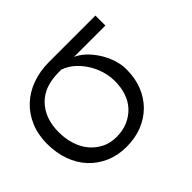

<svg xmlns="http://www.w3.org/2000/svg" viewBox="-122 -612 779 779"><g transform="rotate(-45 268.0 -222.0)"><path d="M316.9 -397.9Q337.9 -389.2 358.4 -370.1Q378.9 -351.1 395.5 -325.4Q412.1 -299.8 422.1 -270.5Q432.1 -241.2 432.1 -210.9Q432.1 -161.1 416 -120.6Q399.9 -80.1 370.4 -50.5Q340.8 -21 300.3 -4.9Q259.8 11.2 210.9 11.2Q161.1 11.2 120.6 -6.3Q80.1 -23.9 51 -54.9Q22 -85.9 6.1 -129.4Q-9.8 -172.9 -9.8 -226.1Q-9.8 -277.8 8.1 -320.3Q25.9 -362.8 57.9 -392.8Q89.8 -422.9 134 -439Q178.2 -455.1 230 -455.1H497.1V-397.9ZM229 -397.9Q146 -397.9 101.6 -351.1Q57.1 -304.2 57.1 -226.1Q57.1 -188 67.6 -155Q78.1 -122.1 98.1 -98.1Q118.2 -74.2 146 -60.1Q173.8 -45.9 210 -45.9Q246.1 -45.9 274.7 -58.3Q303.2 -70.8 323.7 -92.3Q344.2 -113.8 354.7 -144.3Q365.2 -174.8 365.2 -210.9Q365.2 -240.2 356.7 -269Q348.1 -297.9 332 -323.5Q315.9 -349.1 293.9 -368.7Q272 -388.2 244.1 -397.9Z"/></g></svg>

Font: Anonymous Pro
Style: Regular
Weight: 400
Monospace: yes
Designer: Mark Simonson
Version: Version 1.002